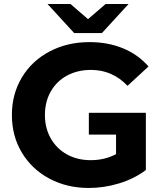

<svg xmlns="http://www.w3.org/2000/svg" viewBox="-20 -921 811 953"><path d="M704 -77Q647 -34 572 -11Q497 12 421 12Q312 12 225 -34.5Q138 -81 88.5 -163.5Q39 -246 39 -350Q39 -454 88.5 -536.5Q138 -619 226 -665.5Q314 -712 424 -712Q516 -712 591 -681Q666 -650 717 -591L613 -495Q538 -574 432 -574Q365 -574 313 -546Q261 -518 232 -467Q203 -416 203 -350Q203 -285 232 -234Q261 -183 312.5 -154.5Q364 -126 430 -126Q500 -126 556 -156V-253H421V-361H704ZM618 -901 486 -757H348L216 -901H330L417 -826L504 -901Z"/></svg>

Font: mBank
Style: Bold
Weight: 700
Designer: Julieta Ulanovsky
Foundry: Julieta Ulanovsky
Version: Version 7.200